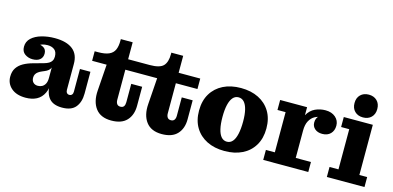

<svg xmlns="http://www.w3.org/2000/svg" viewBox="-70 -1168 3266 1597"><g transform="rotate(15 1563.0 -369.5)"><path d="M167 -312Q130 -312 101 -332.5Q72 -353 72 -395Q72 -440 104.5 -470Q137 -500 190 -515Q243 -530 303 -530Q404 -530 457.5 -488Q511 -446 510 -361L342 -380Q342 -422 319 -440Q296 -458 260 -458Q234 -458 212.5 -451Q191 -444 175.5 -431Q160 -418 151 -400L152 -450Q199 -450 226 -434.5Q253 -419 253 -383Q253 -350 230.5 -331Q208 -312 167 -312ZM508 13Q431 13 396 -29Q361 -71 361 -147V-162H340V-287H336L342 -332V-380L510 -361V-140Q510 -124 518 -114.5Q526 -105 539 -105Q554 -105 562 -114.5Q570 -124 570 -140V-336H660V-149Q660 -75 624 -31Q588 13 508 13ZM193 12Q115 12 70.5 -26.5Q26 -65 26 -125Q26 -170 46 -200Q66 -230 101 -249.5Q136 -269 181 -281L268 -305Q293 -312 309 -321.5Q325 -331 333.5 -345.5Q342 -360 342 -381L345 -287H340Q335 -273 322.5 -262Q310 -251 290 -243L271 -235Q252 -227 239 -217.5Q226 -208 219 -195.5Q212 -183 212 -166Q212 -140 227 -125Q242 -110 267 -110Q287 -110 303.5 -119Q320 -128 330 -147Q340 -166 340 -197L370 -186Q370 -118 349 -74Q328 -30 288.5 -9Q249 12 193 12Z M931 11Q839 11 795.5 -47Q752 -105 759 -201L775 -428H650V-510H678Q738 -510 772 -525Q806 -540 820 -571Q834 -602 834 -651V-664H936V-169Q936 -147 945.5 -133.5Q955 -120 975 -120Q996 -120 1005 -133Q1014 -146 1014 -169V-327H1108V-163Q1108 -84 1064 -36.5Q1020 11 931 11ZM1366 11Q1274 11 1230.5 -47Q1187 -105 1194 -201L1210 -428H936V-518H1122Q1208 -518 1238.5 -550Q1269 -582 1269 -651V-664H1371V-169Q1371 -147 1380.5 -133.5Q1390 -120 1410 -120Q1430 -120 1439.5 -133Q1449 -146 1449 -169V-327H1543V-163Q1543 -84 1499 -36.5Q1455 11 1366 11ZM1371 -428V-518H1557V-428Z M1906 12Q1819 12 1754 -20.5Q1689 -53 1652.5 -113.5Q1616 -174 1616 -259Q1616 -344 1652.5 -404.5Q1689 -465 1754 -497.5Q1819 -530 1906 -530Q1993 -530 2058 -497.5Q2123 -465 2159.5 -404.5Q2196 -344 2196 -259Q2196 -174 2159.5 -113Q2123 -52 2058 -20Q1993 12 1906 12ZM1906 -68Q1935 -68 1954.5 -90.5Q1974 -113 1984 -157.5Q1994 -202 1994 -266Q1994 -325 1984 -366Q1974 -407 1954.5 -428.5Q1935 -450 1906 -450Q1877 -450 1857.5 -427.5Q1838 -405 1828 -362.5Q1818 -320 1818 -259Q1818 -197 1828 -154.5Q1838 -112 1857.5 -90Q1877 -68 1906 -68Z M2238 0V-86H2315V-432H2245V-518H2477V-336L2495 -340V-86H2626V0ZM2449 -321Q2451 -403 2477 -449Q2503 -495 2544.5 -514Q2586 -533 2633 -533Q2686 -533 2719 -504.5Q2752 -476 2752 -432Q2752 -389 2726 -362.5Q2700 -336 2655 -336Q2615 -336 2591 -357Q2567 -378 2567 -411Q2567 -450 2592.5 -470Q2618 -490 2674 -486L2669 -431Q2665 -448 2650 -457.5Q2635 -467 2612 -467Q2584 -467 2557 -452Q2530 -437 2512.5 -405Q2495 -373 2495 -321Z M2786 0V-86H2863V-432H2793V-518H3043V-86H3110V0ZM2947 -556Q2903 -556 2876 -582.5Q2849 -609 2849 -654Q2849 -699 2876 -725.5Q2903 -752 2947 -752Q2991 -752 3018 -725.5Q3045 -699 3045 -654Q3045 -609 3018 -582.5Q2991 -556 2947 -556Z"/></g></svg>

Font: Montagu Slab
Style: Bold
Weight: 700
Designer: Florian Karsten
Foundry: Florian Karsten
Version: Version 1.000